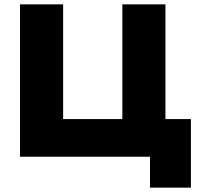

<svg xmlns="http://www.w3.org/2000/svg" viewBox="-20 -720 929 882"><path d="M270 -173H542V-700H740V-173H857V142H669V0H72V-700H270Z"/></svg>

Font: Jost* Heavy
Style: Regular
Weight: 800
Version: Version 3.7